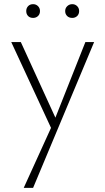

<svg xmlns="http://www.w3.org/2000/svg" viewBox="-20 -613 506 922"><path d="M106 -560Q106 -574 115 -583.5Q124 -593 139 -593Q153 -593 162.5 -583.5Q172 -574 172 -560Q172 -545 162.5 -536Q153 -527 139 -527Q124 -527 115 -536Q106 -545 106 -560ZM293 -560Q293 -574 303 -583.5Q313 -593 327 -593Q341 -593 350.5 -583.5Q360 -574 360 -560Q360 -545 350.5 -536Q341 -527 327 -527Q312 -527 302.5 -536Q293 -545 293 -560ZM432 -411 139 289H94L225 1L34 -411H80L246 -48L390 -411Z"/></svg>

Font: Ysabeau Infant Light
Style: Regular
Weight: 300
Designer: Christian Thalmann (Catharsis Fonts)
Version: Version 0.003